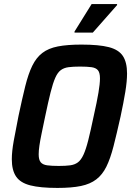

<svg xmlns="http://www.w3.org/2000/svg" viewBox="-20 -915 646 943"><path d="M262 8Q178 8 129 -4.5Q80 -17 59 -48Q38 -79 38 -133Q38 -171 47.5 -223.5Q57 -276 71 -346Q89 -431 104 -491.5Q119 -552 138.5 -592Q158 -632 188 -655Q218 -678 264.5 -687Q311 -696 380 -696Q466 -696 514.5 -683.5Q563 -671 583.5 -640Q604 -609 604 -554Q604 -516 595.5 -464Q587 -412 572 -342Q553 -257 537.5 -196.5Q522 -136 502.5 -96.5Q483 -57 453 -34Q423 -11 377.5 -1.5Q332 8 262 8ZM269 -100Q302 -100 324.5 -103Q347 -106 362.5 -117.5Q378 -129 390 -155Q402 -181 413.5 -226.5Q425 -272 440 -344Q456 -415 463.5 -459.5Q471 -504 471 -530Q471 -558 461 -570Q451 -582 429.5 -585Q408 -588 373 -588Q339 -588 316.5 -585Q294 -582 278.5 -570.5Q263 -559 251.5 -533Q240 -507 228.5 -461.5Q217 -416 202 -344Q192 -296 184.5 -260Q177 -224 173.5 -199.5Q170 -175 170 -157Q170 -130 180 -118Q190 -106 212 -103Q234 -100 269 -100ZM346 -755V-760L430 -895H555V-890L436 -755Z"/></svg>

Font: Saira SemiCondensed SemiBold
Style: Italic
Weight: 600
Width: 4
Italic angle: -12°
Designer: Hector Gatti with collaboration of the Omnibus-Type team
Foundry: Omnibus-Type
Version: Version 1.101